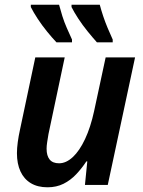

<svg xmlns="http://www.w3.org/2000/svg" viewBox="-20 -786 607 816"><path d="M182 10Q140 10 111 -7.5Q82 -25 67 -57.5Q52 -90 52 -135Q52 -156 55.5 -182Q59 -208 65 -235L130 -542H255L186 -216Q183 -198 180.5 -182Q178 -166 178 -154Q178 -124 191 -108Q204 -92 231 -92Q261 -92 289.5 -118.5Q318 -145 341.5 -195Q365 -245 380 -314L429 -542H554L438 0H341L351 -100H347Q328 -71 304 -45.5Q280 -20 250 -5Q220 10 182 10ZM392 -606Q374 -626 352.5 -652.5Q331 -679 313 -706.5Q295 -734 284 -756V-766H404Q410 -743 418.5 -717.5Q427 -692 437.5 -667Q448 -642 459 -618V-606ZM220 -606Q201 -626 179.5 -652.5Q158 -679 140 -706.5Q122 -734 111 -756V-766H231Q237 -743 245 -717.5Q253 -692 264 -667Q275 -642 286 -618V-606Z"/></svg>

Font: Noto Sans Display SemiBold
Style: Italic
Weight: 600
Italic angle: -12°
Designer: Monotype Design Team
Foundry: Monotype Imaging Inc.
Version: Version 2.003